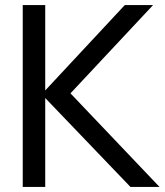

<svg xmlns="http://www.w3.org/2000/svg" viewBox="-20 -740 652 760"><path d="M159 0H70V-720H159V-382L474 -720H586L259 -370.5L611.5 0H496.5L159 -352Z"/></svg>

Font: CCSD_manrope Medium
Style: Regular
Weight: 500
Designer: Mikhail Sharanda
Foundry: Mikhail Sharanda
Version: Version 4.503